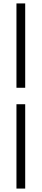

<svg xmlns="http://www.w3.org/2000/svg" viewBox="-20 -825 243 1120"><path d="M76 -313V-805H127V-313ZM76 275V-217H127V275Z"/></svg>

Font: Platypi Light
Style: Regular
Weight: 400
Version: Version 1.200